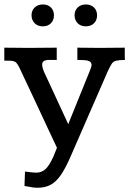

<svg xmlns="http://www.w3.org/2000/svg" viewBox="-22 -656 589 874"><path d="M148.4 198.7Q131.3 198.7 113.3 194.8Q95.2 190.9 89.4 190.4L91.8 125Q100.1 126 116.7 127.9Q133.3 129.9 144 129.9Q168 129.4 185.3 113.5Q202.6 97.7 221.2 56.6L237.3 16.6Q237.3 16.6 225.6 -8.1Q213.9 -32.7 195.6 -72Q177.2 -111.3 156.5 -156Q135.7 -200.7 116.5 -241.5Q97.2 -282.2 84.2 -309.8Q71.3 -337.4 69.3 -341.8Q58.1 -365.7 49.6 -372.8Q41 -379.9 13.7 -379.9H-2.4Q-2.4 -383.3 -2.4 -391.4Q-2.4 -399.4 -2.4 -409.4Q-2.4 -419.4 -2.4 -427.7Q-2.4 -436 -2.4 -439Q27.8 -439 56.4 -438.5Q85 -438 108.9 -438Q134.8 -438 166 -438.5Q197.3 -439 236.3 -439V-383.3H201.7Q187 -383.3 178.5 -378.4Q169.9 -373.5 169.9 -362.3Q169.9 -346.7 181.9 -321.3Q193.8 -295.9 203.1 -275.9L288.6 -90.8L384.8 -328.6Q394 -349.6 395 -361.3Q393.6 -374.5 381.3 -378.9Q369.1 -383.3 330.1 -383.3V-439Q357.9 -439 382.1 -438.5Q406.2 -438 430.2 -438Q459 -438 487.3 -438.5Q515.6 -439 545.9 -439Q545.9 -436 545.9 -428.2Q545.9 -420.4 545.9 -411.1Q545.9 -401.9 546.1 -394Q546.4 -386.2 546.9 -383.3Q519 -382.8 506.1 -379.4Q493.2 -376 486.3 -365.2Q479.5 -354.5 469.2 -333L299.3 56.6Q275.9 110.8 254.2 141.8Q232.4 172.9 207.3 185.8Q182.1 198.7 148.4 198.7ZM172.9 -536.1Q149.9 -536.1 135.7 -550.3Q121.6 -564.5 121.6 -586.4Q121.6 -608.4 136 -622.1Q150.4 -635.7 173.3 -635.7Q195.8 -635.7 209.7 -622.1Q223.6 -608.4 223.6 -585.9Q223.6 -564 209.7 -550Q195.8 -536.1 172.9 -536.1ZM368.7 -536.1Q345.7 -536.1 331.5 -550.3Q317.4 -564.5 317.4 -586.4Q317.4 -608.4 331.8 -622.1Q346.2 -635.7 368.7 -635.7Q391.6 -635.7 405.8 -622.1Q419.9 -608.4 419.9 -585.9Q419.9 -564 405.8 -550Q391.6 -536.1 368.7 -536.1Z"/></svg>

Font: Kameron Medium
Style: Regular
Weight: 500
Designer: Vernon Adams
Foundry: Vernon Adams
Version: Version 1.100